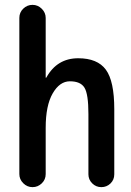

<svg xmlns="http://www.w3.org/2000/svg" viewBox="-20 -770 540 790"><path d="M59.6 -53.7V-696.3Q59.6 -718.8 75.7 -734.4Q91.8 -750 113.8 -750Q135.7 -750 151.9 -733.9Q168 -717.8 168 -696.3V-451.2Q168 -450.2 168.9 -450.2Q170.9 -450.2 170.9 -451.2Q214.8 -530.3 301.8 -530.3Q380.9 -530.3 415.5 -483.4Q450.2 -436.5 450.2 -320.3V-52.7Q450.2 -30.3 434.6 -15.1Q418.9 0 397 0Q375 0 359.4 -15.6Q343.8 -31.2 343.8 -52.7V-300.8Q343.8 -382.8 327.6 -409.2Q311.5 -435.5 267.6 -435.5Q225.6 -435.5 196.8 -385.7Q168 -335.9 168 -244.1V-53.7Q168 -31.2 151.9 -15.6Q135.7 0 113.8 0Q91.8 0 75.7 -16.1Q59.6 -32.2 59.6 -53.7Z"/></svg>

Font: Rounded Mgen+ 2m medium
Style: Regular
Weight: 500
Designer: [Source Han Sans]
Ryoko NISHIZUKA  (kana & ideographs); Paul D. Hunt (Latin, Greek & Cyrillic); Wenlong ZHANG  (bopomofo
Version: Version 1.059.20150602